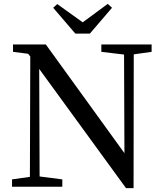

<svg xmlns="http://www.w3.org/2000/svg" viewBox="-20 -962 844 989"><path d="M443 -789 557 -922 535 -942 406 -847 275 -941 254 -922 368 -789ZM761 -733H502V-695L619 -681L621 -173L216 -733H47V-695L125 -685L136 -671L134 -51L42 -38V0H301V-38L184 -53L182 -607L629 7H668L669 -682L761 -695Z"/></svg>

Font: Noto Serif CJK JP Medium
Style: Regular
Weight: 500
Designer: Ryoko NISHIZUKA 西塚涼子 (kana & ideographs); Frank Grießhammer (Latin, Greek & Cyrillic); Wenlong ZHANG 张文龙 (bopomofo); San
Foundry: Adobe Systems Incorporated
Version: Version 1.000;PS 1;hotconv 16.6.53;makeotf.lib2.5.65590